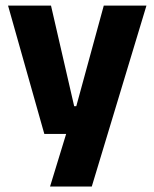

<svg xmlns="http://www.w3.org/2000/svg" viewBox="-20 -512 566 704"><path d="M252 -122.5H332L250 -87L360.5 -491.5H517L316.5 172H163.5L240 -78L312 -21H142.5L9.5 -491.5H167Z"/></svg>

Font: Anek Malayalam Medium
Style: Bold
Weight: 700
Version: Version 1.003